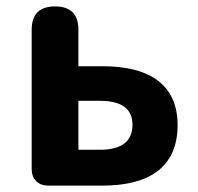

<svg xmlns="http://www.w3.org/2000/svg" viewBox="-20 -580 618 600"><path d="M131 0Q107 0 93 -14Q79 -28 79 -52V-487Q79 -560 152 -560Q225 -560 225 -487V-373H300Q409 -373 468 -332Q535 -285 535 -189Q535 -90 468 -42Q409 0 300 0H189ZM225 -112H292Q394 -112 394 -190Q394 -265 292 -265H225V-188Z"/></svg>

Font: GenSenRounded JP B
Style: Regular
Weight: 700
Version: Version 1.501;PS 1;hotconv 16.6.51;makeotf.lib2.5.65220